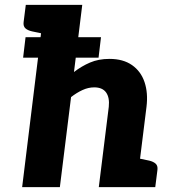

<svg xmlns="http://www.w3.org/2000/svg" viewBox="-20 -769 710 789"><path d="M75 -532 85 -616H395L385 -532ZM71 0 163 -749H318L284 -473Q315 -497 350 -512Q385 -527 430 -527Q486 -527 522.5 -501.5Q559 -476 574 -431.5Q589 -387 582 -330L541 0H386L427 -330Q431 -368 416 -389Q401 -410 367 -410Q343 -410 319 -399Q295 -388 272 -370L226 0ZM521 0 550 -118 593 -109Q610 -105 619.5 -96.5Q629 -88 627 -71L618 0ZM183 -749 155 -631 112 -640Q94 -644 84.5 -652.5Q75 -661 77 -678L86 -749Z"/></svg>

Font: Aleo Black
Style: Italic
Weight: 900
Italic angle: -7°
Designer: Alessio Laiso
Foundry: Alessio Laiso
Version: Version 2.001;gftools[0.9.29]